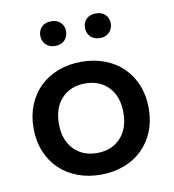

<svg xmlns="http://www.w3.org/2000/svg" viewBox="-78 -742 746 821"><g transform="rotate(-10 295.0 -331.5)"><path d="M295 10Q240 10 194 -7.5Q148 -25 115 -57Q82 -89 63.5 -134Q45 -179 45 -235Q45 -290 63.5 -335.5Q82 -381 115 -413Q148 -445 194 -462.5Q240 -480 295 -480Q350 -480 396 -462.5Q442 -445 475 -413Q508 -381 526.5 -335.5Q545 -290 545 -235Q545 -179 526.5 -134Q508 -89 475 -57Q442 -25 396 -7.5Q350 10 295 10ZM295 -84Q358 -84 396.5 -124.5Q435 -165 435 -235Q435 -305 396.5 -345.5Q358 -386 295 -386Q232 -386 193.5 -345.5Q155 -305 155 -235Q155 -165 193.5 -124.5Q232 -84 295 -84ZM198 -566Q172 -566 157 -581.5Q142 -597 142 -620Q142 -643 157 -658Q172 -673 198 -673Q224 -673 239 -658Q254 -643 254 -620Q254 -597 239 -581.5Q224 -566 198 -566ZM392 -566Q366 -566 351 -581.5Q336 -597 336 -620Q336 -643 351 -658Q366 -673 392 -673Q418 -673 433 -658Q448 -643 448 -620Q448 -597 433 -581.5Q418 -566 392 -566Z"/></g></svg>

Font: Gantari SemiBold
Style: Regular
Weight: 600
Designer: Anugrah Pasau
Foundry: Lafontype
Version: Version 1.000; ttfautohint (v1.8.4)